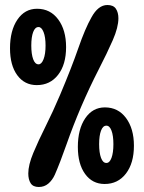

<svg xmlns="http://www.w3.org/2000/svg" viewBox="-20 -733 575 767"><path d="M135 14Q112 14 102.5 -1Q93 -16 93 -40Q93 -74 113 -122Q133 -170 162.5 -229Q192 -288 220 -354Q266 -463 293 -541Q320 -619 345 -663Q372 -713 409 -713Q433 -713 443 -698Q453 -683 453 -660Q453 -624 430.5 -572.5Q408 -521 373.5 -454Q339 -387 304 -306Q272 -231 246 -157Q220 -83 199 -35Q189 -13 173 0.5Q157 14 135 14ZM127 -393Q78 -393 49 -432.5Q20 -472 20 -540Q20 -611 49.5 -654.5Q79 -698 128 -698Q181 -698 212.5 -655.5Q244 -613 244 -545Q244 -475 212 -434Q180 -393 127 -393ZM134 -476Q146 -476 154 -496.5Q162 -517 162 -551Q162 -585 154 -605Q146 -625 134 -625Q120 -625 112.5 -605Q105 -585 105 -551Q105 -517 112.5 -496.5Q120 -476 134 -476ZM398 2Q349 2 320 -38Q291 -78 291 -146Q291 -217 320.5 -260.5Q350 -304 399 -304Q452 -304 483.5 -261.5Q515 -219 515 -151Q515 -81 483 -39.5Q451 2 398 2ZM405 -82Q418 -82 425.5 -102.5Q433 -123 433 -157Q433 -191 425.5 -211Q418 -231 405 -231Q391 -231 383.5 -211Q376 -191 376 -157Q376 -123 383.5 -102.5Q391 -82 405 -82Z"/></svg>

Font: DynaPuff Condensed Medium
Style: Regular
Weight: 500
Width: 3
Designer: Toshi Omagari, Jennifer Daniel
Foundry: Google Fonts
Version: Version 2.000; ttfautohint (v1.8.4.7-5d5b)